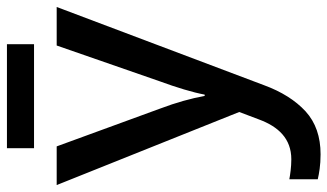

<svg xmlns="http://www.w3.org/2000/svg" viewBox="-220 -507 966 567"><g transform="rotate(-90 263.5 -223.0)"><path d="M109.9 -686V-606H417V-686ZM216.8 0 194.8 58.1C173.8 115.2 138.2 153.8 77.1 153.8C54.2 153.8 31.2 150.4 18.1 147.9V231.9C35.2 235.8 58.6 240.2 91.8 240.2C144 240.2 186 225.6 218.8 195.8C251 166 276.9 125 295.9 73.2L526.9 -539.1H413.1L307.1 -233.9C289.6 -186.5 274.4 -136.7 268.1 -102.1H264.2C256.8 -143.1 244.6 -186.5 227.1 -232.9L115.2 -539.1H1Z"/></g></svg>

Font: Noto Reveo Sans
Style: Regular
Weight: 500
Designer: Monotype Design Team
Foundry: Monotype Imaging Inc.
Version: Version 2.007